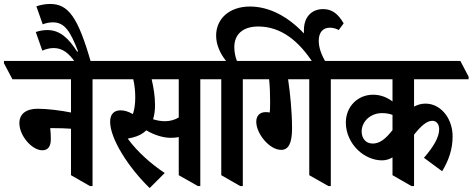

<svg xmlns="http://www.w3.org/2000/svg" viewBox="-75 -933 2390 971"><path d="M139 -173C169 -173 182 -194 182 -229C182 -248 181 -268 179 -285C183 -285 187 -285 191 -285C227 -285 258 -284 284 -282V-47L380 8H393V-532H500V-545L458 -625H-55V-613L-12 -532H284V-364C235 -374 165 -383 116 -383C57 -383 23 -357 23 -310C23 -247 86 -173 139 -173Z M308 -614H386C319 -849 270 -913 178 -913C154 -913 129 -908 109 -901L141 -810C157 -816 173 -820 193 -820C252 -820 281 -774 320 -673L315 -672C273 -738 229 -781 165 -781C143 -781 123 -777 106 -771L139 -677C158 -685 177 -690 196 -690C242 -690 274 -664 308 -614Z M682 18 758 -58C692 -102 621 -163 571 -232C580 -234 589 -236 598 -238C625 -245 648 -257 665 -274C701 -252 748 -236 788 -236C803 -236 817 -237 829 -240V-47L926 8H938V-532H1045V-545L1003 -625H390V-613L433 -532H599C606 -503 609 -470 609 -440C609 -407 605 -379 597 -356C574 -369 554 -375 535 -375C500 -375 482 -354 482 -317C482 -230 577 -83 682 18ZM709 -402C709 -445 702 -489 692 -532H829V-339C809 -327 786 -320 759 -320C738 -320 718 -324 699 -330C706 -351 709 -375 709 -402Z M1140 8H1153V-532H1260V-545L1218 -625H1123C1115 -646 1110 -670 1110 -695C1110 -759 1153 -799 1231 -799C1347 -799 1438 -725 1512 -609H1578C1547 -659 1537 -696 1537 -727C1537 -770 1559 -793 1593 -793C1611 -793 1626 -788 1638 -781L1663 -815C1635 -862 1606 -887 1559 -887C1504 -887 1462 -850 1462 -781C1462 -776 1462 -770 1462 -764C1382 -849 1287 -900 1189 -900C1085 -900 1018 -838 1018 -753C1018 -707 1038 -663 1068 -625H936V-613L979 -532H1044V-47Z M1347 -175C1383 -175 1402 -207 1402 -283C1402 -368 1392 -465 1382 -532H1489V-47L1586 8H1598V-532H1705V-545L1663 -625H1150V-613L1193 -532H1286C1290 -493 1291 -455 1291 -421C1291 -401 1291 -377 1289 -364C1285 -365 1277 -366 1269 -366C1239 -366 1221 -348 1221 -317C1221 -258 1287 -175 1347 -175Z M1857 -122C1877 -122 1895 -128 1910 -137V-47L2006 8H2019V-252C2053 -295 2083 -322 2111 -322C2133 -322 2146 -305 2146 -279C2146 -239 2117 -190 2069 -135L2161 -67C2194 -121 2214 -178 2214 -243C2214 -283 2202 -323 2180 -353C2156 -386 2120 -409 2077 -409C2055 -409 2036 -403 2019 -394V-532H2295V-545L2253 -625H1596V-613L1639 -532H1910V-420C1882 -441 1849 -454 1812 -454C1734 -454 1674 -394 1674 -313C1674 -260 1698 -209 1735 -174C1768 -142 1813 -122 1857 -122ZM1754 -268C1754 -318 1798 -361 1857 -361C1877 -361 1894 -358 1910 -352V-275C1875 -230 1845 -207 1810 -207C1775 -207 1754 -233 1754 -268Z"/></svg>

Font: Noto Serif Devanagari ExtraCondensed
Style: Bold
Weight: 700
Width: 2
Designer: Universal Thirst, Indian Type Foundry and the Monotype Design Team
Foundry: Monotype Imaging Inc.
Version: Version 2.004